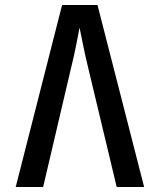

<svg xmlns="http://www.w3.org/2000/svg" viewBox="-20 -750 640 770"><path d="M43 0 229 -730H371L558 0H448L332 -485Q322 -526 315 -561Q308 -596 303.5 -617.5Q299 -639 299 -639Q299 -639 295 -618Q291 -597 284 -562Q277 -527 267 -486L153 0Z"/></svg>

Font: JetBrains Mono SemiBold
Style: Regular
Weight: 472
Monospace: yes
Designer: Philipp Nurullin, Konstantin Bulenkov
Foundry: JetBrains
Version: Version 2.305; ttfautohint (v1.8.4.7-5d5b)